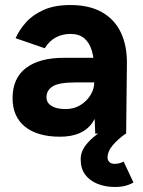

<svg xmlns="http://www.w3.org/2000/svg" viewBox="-20 -532 568 764"><path d="M359 0 355 -101V-253Q355 -298 345.5 -330Q336 -362 315.5 -379.5Q295 -397 260 -397Q228 -397 202 -383Q176 -369 158 -340L42 -380Q56 -412 83 -442.5Q110 -473 153.5 -492.5Q197 -512 260 -512Q336 -512 386.5 -483Q437 -454 461.5 -401.5Q486 -349 485 -277L482 0ZM219 12Q129 12 79.5 -28Q30 -68 30 -141Q30 -221 83.5 -261.5Q137 -302 234 -302H361V-204H280Q215 -204 190 -188.5Q165 -173 165 -145Q165 -123 185 -110.5Q205 -98 241 -98Q274 -98 299.5 -113.5Q325 -129 340 -153.5Q355 -178 355 -204H387Q387 -102 348.5 -45Q310 12 219 12ZM437 212Q399 212 368 199.5Q337 187 319 163Q301 139 301 102Q301 70 324 42Q347 14 378 -5L480 0Q450 21 429 45.5Q408 70 408 95Q408 106 415.5 113Q423 120 435 120Q448 120 457.5 117Q467 114 472 111L511 194Q496 203 478 207.5Q460 212 437 212Z"/></svg>

Font: Figtree
Style: Bold
Weight: 700
Designer: Erik Kennedy
Foundry: Erik Kennedy
Version: Version 2.001;gftools[0.9.30]